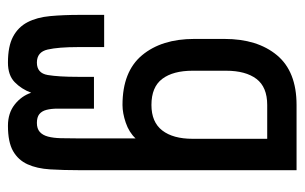

<svg xmlns="http://www.w3.org/2000/svg" viewBox="-158 -590 748 471"><g transform="rotate(-90 215.5 -354.0)"><path d="M194 -356Q152 -356 131.5 -329.5Q111 -303 111 -255V-72H194Q238 -72 258 -98.5Q278 -125 278 -173V-255Q278 -303 258 -329.5Q238 -356 194 -356ZM336 -472V-536Q336 -584 330 -610.5Q324 -637 298 -637Q272 -637 267.5 -610.5Q263 -584 263 -536V-497H185V-586Q185 -602 182 -613.5Q179 -625 171.5 -631Q164 -637 150 -637Q136 -637 128 -630Q120 -623 116.5 -610Q113 -597 112.5 -578.5Q112 -560 112 -536V-395Q127 -411 150.5 -419Q174 -427 194 -427Q276 -427 316 -379Q356 -331 356 -251V-177Q356 -96 316 -48Q276 0 194 0H34V-532Q34 -572 36 -604.5Q38 -637 48.5 -660Q59 -683 81 -695.5Q103 -708 143 -708Q174 -708 195 -691.5Q216 -675 224 -651Q233 -675 250 -691.5Q267 -708 298 -708Q338 -708 361.5 -695.5Q385 -683 397 -660Q409 -637 412 -604.5Q415 -572 415 -532V-472Z"/></g></svg>

Font: Bebas Neue Regular
Style: Regular
Weight: 400
Designer: Ryoichi Tsunekawa & LGV (GE)
Foundry: Free Software Foundation, Inc.
Version: Version 1.003 August 13, 2016